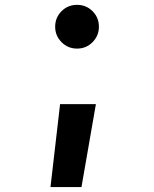

<svg xmlns="http://www.w3.org/2000/svg" viewBox="-20 -547 626 780"><path d="M293 -349.6Q255.9 -349.6 230 -375.7Q204.1 -401.8 204.1 -438.4Q204.1 -475.6 230 -501.5Q255.9 -527.3 293 -527.3Q330.2 -527.3 356 -501.5Q381.8 -475.7 381.8 -438.5Q381.8 -401.9 356 -375.7Q330.2 -349.6 293 -349.6ZM185.1 212.9 224.1 -124H369.6L311 212.9Z"/></svg>

Font: Cascadia Mono
Style: Regular
Weight: 400
Monospace: yes
Designer: Aaron Bell
Foundry: Saja Typeworks
Version: Version 2404.023